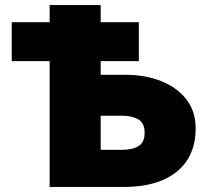

<svg xmlns="http://www.w3.org/2000/svg" viewBox="-20 -740 813 760"><path d="M176.5 0V-720H378.5V-147H462.5Q504.5 -147 528.5 -161.8Q552.5 -176.5 552.5 -214Q552.5 -253 527.5 -267.5Q502.5 -282 463.5 -282H237.5V-444H475.5Q555.5 -444 618.5 -418.8Q681.5 -393.5 718 -346.2Q754.5 -299 754.5 -232Q754.5 -158 721 -106.2Q687.5 -54.5 624 -27.2Q560.5 0 470.5 0ZM26.5 -498V-652H529.5V-498Z"/></svg>

Font: Geologica Black
Style: Regular
Weight: 900
Designer: Sindre Bremnes, Frode Helland
Foundry: Monokrom Skriftforlag AS
Version: Version 1.010;gftools[0.9.28]